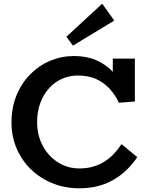

<svg xmlns="http://www.w3.org/2000/svg" viewBox="-20 -1002 800 1035"><path d="M407 13Q331 13 264.5 -13.5Q198 -40 148 -88Q98 -136 70 -201Q42 -266 42 -341Q42 -422 69 -488Q96 -554 143 -601.5Q190 -649 251 -674.5Q312 -700 379 -700Q446 -700 497.5 -678Q549 -656 586.5 -616.5Q624 -577 647 -525L588 -543V-686H707V-455L621 -448Q602 -489 572 -522.5Q542 -556 499.5 -575.5Q457 -595 399 -595Q357 -595 317.5 -578.5Q278 -562 247 -529Q216 -496 198 -449Q180 -402 180 -343Q180 -290 197.5 -244.5Q215 -199 246 -165.5Q277 -132 318 -113Q359 -94 407 -94Q449 -94 483 -104Q517 -114 544 -131.5Q571 -149 593.5 -172.5Q616 -196 635 -225L720 -155Q696 -119 664.5 -88Q633 -57 594 -34Q555 -11 508.5 1Q462 13 407 13ZM373 -756 338 -804 531 -982 596 -891Z"/></svg>

Font: BioRhyme ExtraBold
Style: Bold
Weight: 700
Version: Version 1.600;gftools[0.9.33]